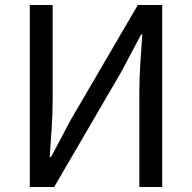

<svg xmlns="http://www.w3.org/2000/svg" viewBox="-20 -753 773 773"><path d="M100 0H198L469 -465L548 -614H553C548 -540 541 -462 541 -385V0H633V-733H535L264 -269L185 -120H180C185 -194 192 -276 192 -352V-733H100Z"/></svg>

Font: Noto Sans JP Regular
Style: Regular
Weight: 400
Designer: Ryoko NISHIZUKA (kana & ideographs); Paul D. Hunt (Latin, Greek & Cyrillic); Wenlong ZHANG (bopomofo); Sandoll Communica
Foundry: Adobe Systems Incorporated
Version: Version 1.004;PS 1.004;hotconv 1.0.82;makeotf.lib2.5.63406